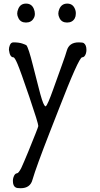

<svg xmlns="http://www.w3.org/2000/svg" viewBox="-20 -708 541 1040"><path d="M52.7 -397.5Q33.2 -397.5 28.3 -438.5Q28.3 -451.2 33.2 -462.9Q39.1 -478.5 52.7 -478.5Q82 -478.5 100.6 -472.2Q119.1 -465.8 123 -462.9Q134.8 -448.2 158.2 -354.5Q181.6 -261.7 189.5 -232.4Q209 -154.3 219.7 -138.7Q224.6 -129.9 228.5 -132.8Q238.3 -140.6 267.1 -221.2Q295.9 -301.8 315.9 -356.9Q335.9 -412.1 341.8 -433.6Q354.5 -478.5 406.2 -478.5Q427.7 -478.5 433.6 -474.6Q448.2 -464.8 448.2 -437.5Q448.2 -427.7 445.3 -418Q438.5 -397.5 424.8 -397.5Q407.2 -397.5 297.9 -115.2Q277.3 -62.5 249 9.8Q175.8 197.3 156.2 264.6Q144.5 311.5 91.8 311.5Q72.3 311.5 65.4 307.6Q49.8 299.8 49.8 271.5Q49.8 261.7 52.7 252.9Q59.6 231.4 72.3 230.5Q80.1 230.5 94.7 203.1Q107.4 175.8 132.8 114.3Q187.5 -19.5 187.5 -25.4Q187.5 -40 139.2 -182.1Q90.8 -324.2 75.2 -360.8Q59.6 -397.5 52.7 -397.5ZM162.1 -608.4Q149.4 -585.9 120.6 -585.9Q91.8 -585.9 80.1 -609.4Q73.2 -623 73.2 -633.8V-634.8Q73.2 -646.5 79.1 -660.2Q90.8 -688.5 121.1 -688.5Q151.4 -688.5 163.1 -660.2Q168.9 -646.5 168.9 -632.8Q168.9 -619.1 162.1 -608.4ZM384.8 -608.4Q372.1 -585.9 343.3 -585.9Q314.5 -585.9 302.7 -609.4Q295.9 -623 295.9 -633.8V-634.8Q295.9 -646.5 301.8 -660.2Q314.5 -688.5 344.2 -688.5Q374 -688.5 385.7 -660.2Q391.6 -646.5 390.6 -632.8Q390.6 -619.1 384.8 -608.4Z"/></svg>

Font: Semi-Sweet
Style: Book
Weight: 400
Designer: Walter E Stewart
Version: 0.5